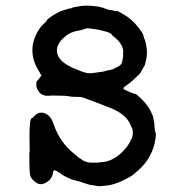

<svg xmlns="http://www.w3.org/2000/svg" viewBox="-20 -606 587 664"><path d="M337 -579Q350 -573 357.5 -572Q365 -571 368 -570.5Q371 -570 371.5 -570Q372 -570 376.5 -568Q381 -566 383 -568Q385 -570 410.5 -554.5Q436 -539 455.5 -515Q475 -491 476.5 -481.5Q478 -472 480 -470.5Q482 -469 486 -448Q492 -418 482 -385Q480 -378 477.5 -375Q475 -372 470.5 -362.5Q466 -353 457.5 -345.5Q449 -338 439 -328Q429 -318 417 -310.5Q405 -303 407 -299.5Q409 -296 418 -292.5Q427 -289 429.5 -287.5Q432 -286 433.5 -286Q435 -286 439.5 -283.5Q444 -281 447.5 -281.5Q451 -282 471 -262Q491 -242 500.5 -223Q510 -204 510.5 -197.5Q511 -191 512.5 -185.5Q514 -180 514 -174Q514 -168 515 -162.5Q516 -157 516.5 -152Q517 -147 518 -147Q520 -146 518 -127Q508 -60 457 -16Q451 -11 442 -3Q433 5 403.5 19Q374 33 347.5 36Q321 39 314 37Q307 35 299 34.5Q291 34 278.5 29.5Q266 25 262 24Q258 23 254 21.5Q250 20 238.5 17.5Q227 15 218.5 10.5Q210 6 206 4.5Q202 3 185 -9Q168 -21 165 -15Q164 -13 163 -6Q159 14 140 25Q120 37 104 25Q88 13 85 2.5Q82 -8 81.5 -44.5Q81 -81 82 -81.5Q83 -82 83 -85Q83 -88 82.5 -89Q82 -90 82 -134Q82 -197 90 -197Q91 -197 99.5 -205.5Q108 -214 117 -216Q137 -219 153 -201Q160 -193 166 -175Q188 -112 238 -73Q246 -67 248.5 -64Q251 -61 256 -58.5Q261 -56 264 -53Q278 -44 295.5 -43.5Q313 -43 316 -43.5Q319 -44 329 -45Q373 -47 408 -86Q425 -103 433 -123L434 -125V-124Q437 -129 438 -135Q439 -141 439.5 -143.5Q440 -146 439 -153.5Q438 -161 436.5 -163Q435 -165 432 -173Q417 -211 361 -233Q355 -235 349 -237.5Q343 -240 334 -243.5Q325 -247 320 -249Q315 -251 308 -253.5Q301 -256 285.5 -262Q270 -268 264.5 -269.5Q259 -271 244 -271Q229 -271 225.5 -272Q222 -273 219 -273Q216 -273 211.5 -274Q207 -275 192 -275Q177 -275 170 -275.5Q163 -276 151 -275Q127 -273 116 -287Q105 -301 105.5 -313Q106 -325 107.5 -325.5Q109 -326 112 -330Q115 -334 118 -338Q125 -346 123 -346.5Q121 -347 121 -348Q121 -349 117 -356Q65 -436 121 -513Q125 -518 125.5 -518Q126 -518 134 -526Q142 -534 141.5 -534.5Q141 -535 141.5 -536Q142 -537 144 -538.5Q146 -540 148 -542Q175 -563 199.5 -570.5Q224 -578 224.5 -577.5Q225 -577 227.5 -577.5Q230 -578 230 -579Q230 -580 230.5 -580Q231 -580 252 -584Q273 -588 299.5 -585.5Q326 -583 326 -582Q326 -581 330.5 -580.5Q335 -580 337 -579ZM379 -371 383 -373Q384 -373 385.5 -374Q387 -375 392 -378Q401 -383 403 -395Q405 -407 405.5 -409.5Q406 -412 406 -414Q406 -416 405.5 -416.5Q405 -417 406 -423Q409 -451 374 -479Q367 -484 367 -485Q367 -491 345.5 -497Q324 -503 316 -504Q308 -505 302.5 -506Q297 -507 294 -507Q291 -507 285.5 -508Q280 -509 272 -505.5Q264 -502 252 -500Q227 -497 208 -482Q170 -452 178 -421Q186 -388 247 -365Q250 -364 262 -359Q283 -351 298 -353Q313 -355 320 -356Q339 -358 347 -361Q355 -364 357.5 -363.5Q360 -363 363 -364.5Q366 -366 367 -365.5Q368 -365 371 -367Q374 -369 375 -369Q376 -369 377.5 -370Q379 -371 379 -371Z"/></svg>

Font: TT2020 Style E
Style: Regular
Weight: 400
Version: Version 00.2